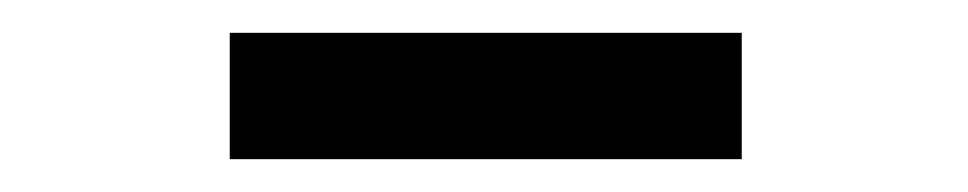

<svg xmlns="http://www.w3.org/2000/svg" viewBox="-20 -374 590 117"><path d="M120 -277V-354H432V-277Z"/></svg>

Font: Inconsolata SemiExpanded Medium
Style: Regular
Weight: 500
Width: 6
Monospace: yes
Designer: Raph Levien, Cyreal, Brenton Simpson
Foundry: Raph Levien, Cyreal, Google
Version: Version 3.001; ttfautohint (v1.8.2.53-6de2)